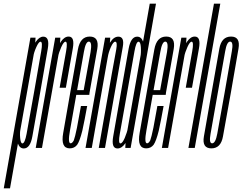

<svg xmlns="http://www.w3.org/2000/svg" viewBox="-96 -805 1320 1045"><path d="M-75.5 220H-41.5L94 -545L97.5 -600H69.5ZM33.5 3Q68.5 3 80.2 -63.2Q92 -129.5 122.5 -301Q152.5 -473 164 -539.2Q175.5 -605.5 139.5 -605.5Q118 -605.5 98.8 -577.5Q79.5 -549.5 73.5 -514L84 -492Q88.5 -520 101.8 -549Q115 -578 124.5 -578Q137.5 -578 128.2 -525.5Q119 -473 89 -301Q58.5 -129 48.8 -76.8Q39 -24.5 26 -24.5Q16.5 -24.5 13.8 -54Q11 -83.5 16.5 -112L-2.5 -89Q-9.5 -53 0.8 -25Q11 3 33.5 3Z M228.5 -327.5H262.5Q288.5 -476 300.2 -541Q312 -606 277.5 -606Q254.5 -606 235.2 -577.8Q216 -549.5 209.5 -511.5L220.5 -498Q224.5 -519.5 237.5 -548.8Q250.5 -578 260.5 -578Q273 -578 263.8 -526.2Q254.5 -474.5 228.5 -327.5ZM98.5 0H132.5L228.5 -541.5L232.5 -600H204.5Z M283.5 2.5 288.5 -25Q272 -25 285 -95.5Q297 -166 321.5 -302Q350.5 -465 360.5 -522Q370 -578.5 387.5 -578.5Q406.5 -578.5 397 -522Q386.5 -467 359.5 -314.5H318L313.5 -288.5H390Q391 -295.5 391.5 -301.5Q421.5 -470.5 433.5 -538.5Q445 -606 392.5 -606Q340.5 -606 328 -536Q316 -466 286.5 -302Q263.5 -166.5 248 -81.5Q233 2.5 283.5 2.5ZM288.5 -25 283.5 2.5Q309 2.5 324 -17Q338 -37 352 -93.5Q364.5 -150 378.5 -228H344.5Q333 -165 323 -110.5Q312 -57 305.5 -40.5Q297 -25 288.5 -25Z M369.5 0H403.5L500.5 -550.5L504 -600H476ZM441.5 0H475.5L546 -400.5Q562 -493.5 572.2 -549.5Q582.5 -605.5 548 -605.5Q523.5 -605.5 503.8 -574.8Q484 -544 477.5 -507L490.5 -493Q494.5 -520 507.5 -549Q520.5 -578 531 -578Q544 -578 536.8 -536.5Q529.5 -495 513 -406.5Z M586 0H615L753 -785H719L588 -43ZM543.5 3Q567 3 586 -25Q605 -53 612 -89L601 -112Q595.5 -83.5 582.8 -54Q570 -24.5 559.5 -24.5Q546.5 -24.5 556.2 -77Q566 -129.5 596 -301Q626.5 -473 635.8 -525.5Q645 -578 658 -578Q668.5 -578 670.5 -549Q672.5 -520 668 -492L686 -514Q693 -549.5 683.2 -577.5Q673.5 -605.5 650.5 -605.5Q616 -605.5 604 -539.5Q592 -473.5 562 -301Q532 -129.5 520.2 -63.2Q508.5 3 543.5 3Z M699.5 2.5 704.5 -25Q688 -25 701 -95.5Q713 -166 737.5 -302Q766.5 -465 776.5 -522Q786 -578.5 803.5 -578.5Q822.5 -578.5 813 -522Q802.5 -467 775.5 -314.5H734L729.5 -288.5H806Q807 -295.5 807.5 -301.5Q837.5 -470.5 849.5 -538.5Q861 -606 808.5 -606Q756.5 -606 744 -536Q732 -466 702.5 -302Q679.5 -166.5 664 -81.5Q649 2.5 699.5 2.5ZM704.5 -25 699.5 2.5Q725 2.5 740 -17Q754 -37 768 -93.5Q780.5 -150 794.5 -228H760.5Q749 -165 739 -110.5Q728 -57 721.5 -40.5Q713 -25 704.5 -25Z M915 -327.5H949Q975 -476 986.8 -541Q998.5 -606 964 -606Q941 -606 921.8 -577.8Q902.5 -549.5 896 -511.5L907 -498Q911 -519.5 924 -548.8Q937 -578 947 -578Q959.5 -578 950.2 -526.2Q941 -474.5 915 -327.5ZM785 0H819L915 -541.5L919 -600H891Z M929.5 0H964L1103 -785H1068.5Z M1054.5 2.5Q1106 2.5 1117.5 -62.2Q1129 -127 1160.5 -300.5Q1190.5 -474 1202 -540Q1213.5 -606 1161.5 -606Q1109.5 -606 1097.8 -540Q1086 -474 1055.5 -300.5Q1025 -127.5 1013.8 -62.5Q1002.5 2.5 1054.5 2.5ZM1058.5 -25Q1040.5 -25 1050 -76.8Q1059.5 -128.5 1089.5 -300.5Q1120.5 -472.5 1129.5 -525.5Q1138.5 -578.5 1156.5 -578.5Q1175.5 -578.5 1165.8 -525.8Q1156 -473 1126.5 -300.5Q1096 -129 1086.5 -77Q1077 -25 1058.5 -25Z"/></svg>

Font: Anybody UltraCondensed ExtraLight
Style: Italic
Weight: 250
Width: 1
Italic angle: -10°
Version: Version 1.113;gftools[0.9.25]